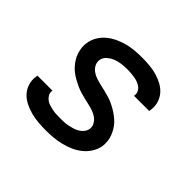

<svg xmlns="http://www.w3.org/2000/svg" viewBox="-130 -690 860 860"><g transform="rotate(45 300.0 -260.0)"><path d="M251 8Q226 8 202 6Q178 4 155 -2Q132 -8 111 -18.5Q90 -29 74.5 -45.5Q59 -62 52 -85Q45 -108 49 -132L50 -139H146L145 -137Q143 -124 149 -113.5Q155 -103 164 -96Q173 -89 184.5 -85.5Q196 -82 208 -79.5Q220 -77 232.5 -76.5Q245 -76 258 -76Q270 -76 282 -76.5Q294 -77 306 -79.5Q318 -82 330 -85.5Q342 -89 353.5 -95.5Q365 -102 373.5 -112.5Q382 -123 384 -135Q387 -151 379 -165Q371 -179 359 -187.5Q347 -196 332.5 -201Q318 -206 302.5 -209.5Q287 -213 272 -216.5Q257 -220 242.5 -224.5Q228 -229 214 -235.5Q200 -242 186.5 -249.5Q173 -257 161 -266Q149 -275 139.5 -286Q130 -297 121.5 -310Q113 -323 108.5 -337.5Q104 -352 102 -367.5Q100 -383 103 -399Q106 -421 118.5 -442Q131 -463 149.5 -478Q168 -493 190 -503Q212 -513 233.5 -518.5Q255 -524 277.5 -526Q300 -528 322 -528Q347 -528 370.5 -526Q394 -524 416 -518Q438 -512 458.5 -501Q479 -490 493.5 -473.5Q508 -457 514.5 -434.5Q521 -412 517 -388L516 -381H420V-384Q422 -395 417.5 -405.5Q413 -416 404 -423Q395 -430 384.5 -434Q374 -438 362.5 -440Q351 -442 339 -443Q327 -444 315 -444Q298 -444 281 -442Q264 -440 247 -434Q230 -428 215 -415.5Q200 -403 197 -385Q195 -369 202 -355.5Q209 -342 221.5 -333Q234 -324 249 -319Q264 -314 279 -310.5Q294 -307 309 -303.5Q324 -300 339 -295.5Q354 -291 368 -284.5Q382 -278 394.5 -270.5Q407 -263 419 -254Q431 -245 441.5 -234Q452 -223 459.5 -210Q467 -197 472.5 -183Q478 -169 479.5 -153Q481 -137 479 -121Q475 -98 461.5 -77Q448 -56 429 -41Q410 -26 387.5 -16.5Q365 -7 342 -1.5Q319 4 296 6Q273 8 251 8Z"/></g></svg>

Font: Iosevka Aile Medium Oblique
Style: Regular
Weight: 500
Italic angle: -9°
Designer: Belleve Invis
Foundry: Belleve Invis
Version: Version 31.1.0; ttfautohint (v1.8.4)